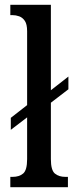

<svg xmlns="http://www.w3.org/2000/svg" viewBox="-20 -780 310 800"><path d="M23 0V-43H32Q60 -43 76.5 -57Q93 -71 93 -117V-291L25 -239V-289L93 -342V-650Q93 -679 83.5 -693Q74 -707 60 -712Q46 -717 32 -717H23V-760H192V-404L265 -461V-408L192 -352V-117Q192 -71 208.5 -57Q225 -43 253 -43H263V0Z"/></svg>

Font: Noto Serif Hebrew ExtraCondensed Medium
Style: Regular
Weight: 500
Width: 2
Designer: Monotype Design Team
Foundry: Monotype Imaging Inc.
Version: Version 2.004; ttfautohint (v1.8.4.7-5d5b)